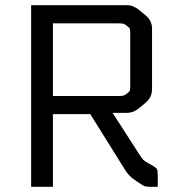

<svg xmlns="http://www.w3.org/2000/svg" viewBox="-20 -720 713 740"><path d="M100 -700H470Q494 -700 518 -680L542 -660Q566 -640 566 -610V-376Q566 -345 541 -324L516 -303Q494 -285 470 -285H414L517 -125Q528 -108 532.5 -103.5Q537 -99 553 -90L564 -84Q582 -74 585 -68Q588 -62 588 -39V0H563Q545 0 538.5 -2Q532 -4 516 -15L497 -28Q475 -43 461 -67L328 -280H184V0H100ZM184 -630V-350H433Q451 -350 456 -351.5Q461 -353 470 -360Q479 -367 480.5 -371.5Q482 -376 482 -391V-589Q482 -604 480.5 -608.5Q479 -613 470 -620Q461 -627 456 -628.5Q451 -630 433 -630Z"/></svg>

Font: Electrolize
Style: Regular
Weight: 400
Designer: Valery Zaveryaev
Foundry: Cyreal (www.cyreal.org)
Version: Version 1.002